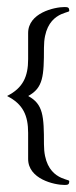

<svg xmlns="http://www.w3.org/2000/svg" viewBox="-20 -273 217 546"><path d="M0 0C46 23 60 56 60 105V179C60 236 134 253 164 253C174 253 177 251 177 242C177 235 105 239 105 137C105 57 103 23 60 0C103 -23 105 -57 105 -137C105 -239 177 -235 177 -242C177 -251 174 -253 164 -253C134 -253 60 -236 60 -179V-105C60 -56 46 -23 0 0Z"/></svg>

Font: Ekmelos
Style: Regular
Weight: 500
Designer: Thomas Richter (thomas-richter@aon.at)
Version: Version 2.58